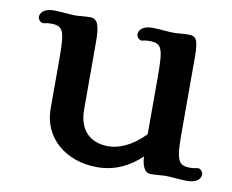

<svg xmlns="http://www.w3.org/2000/svg" viewBox="-63 -583 815 674"><g transform="rotate(10 345.0 -246.0)"><path d="M126 -161.1C126 -59.6 209.5 11.7 321.3 11.7C387.7 11.7 438 -16.1 477.5 -53.7C481 -10.7 494.1 2.9 512.2 2.9C535.6 2.9 550.8 0 565.9 0C581.5 0 619.1 4.4 641.6 4.4C679.7 4.4 689.9 -14.6 689.9 -26.9C689.9 -34.7 682.6 -46.4 671.4 -46.4C666.5 -46.4 662.1 -43 644 -43C597.2 -43 593.3 -64.9 593.3 -172.9V-427.7C593.3 -490.7 585 -502.4 558.1 -502.4C535.2 -502.4 518.6 -499.5 504.4 -499.5C489.7 -499.5 449.7 -503.9 428.7 -503.9C391.1 -503.9 380.9 -484.9 380.9 -472.7C380.9 -464.8 388.2 -453.1 398.9 -453.1C403.3 -453.1 408.7 -456.5 426.3 -456.5C472.7 -456.5 477.1 -438.5 477.1 -329.6V-132.8C431.2 -86.4 386.2 -67.4 348.1 -67.4C285.6 -67.4 242.2 -103 242.2 -180.7V-418.5C242.2 -481 233.9 -502.4 207 -502.4C184.1 -502.4 167.5 -499.5 152.8 -499.5C138.7 -499.5 98.6 -503.9 77.6 -503.9C40 -503.9 29.3 -484.9 29.3 -472.7C29.3 -464.8 37.1 -453.1 47.9 -453.1C52.2 -453.1 57.6 -456.5 75.2 -456.5C122.1 -456.5 126 -437.5 126 -330.1Z"/></g></svg>

Font: Stoke
Style: Regular
Weight: 400
Designer: Nicole Fally
Foundry: Nicole Fally
Version: Version 1.002